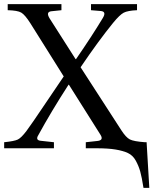

<svg xmlns="http://www.w3.org/2000/svg" viewBox="-39 -712 737 922"><path d="M-19 0V-29Q30 -34 46.5 -42Q63 -50 88 -83Q112 -115 181 -218Q250 -321 267 -345L107 -600Q81 -641 63 -651.5Q45 -662 -2 -663V-692H256V-663L208 -658Q180 -655 199 -624L324 -428H326Q402 -538 455 -626Q473 -656 446 -659L398 -663V-692H619V-663Q574 -661 555 -651Q536 -641 504 -602Q434 -516 348 -389L544 -86Q566 -52 584.5 -42.5Q603 -33 657 -29H665L678 190H650Q642 139 634.5 112Q627 85 613 59.5Q599 34 575.5 23Q552 12 516 6Q480 0 424 0H373V-29L428 -35Q460 -38 444 -64L292 -305H290Q206 -175 145 -63Q130 -39 156 -36L220 -29V0Z"/></svg>

Font: Linguistics Pro
Style: Regular
Weight: 400
Designer: Stefan Peev, Context Ltd
Foundry: Stefan Peev, Context Ltd
Version: Version 001.000